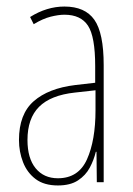

<svg xmlns="http://www.w3.org/2000/svg" viewBox="-20 -557 406 587"><path d="M177 -537Q240 -537 268.5 -496.5Q297 -456 297 -358V0H276L275 -93H273Q267 -68 254.5 -44.5Q242 -21 218.5 -5.5Q195 10 157 10Q115 10 89 -9.5Q63 -29 50.5 -61Q38 -93 38 -129Q38 -208 83 -247.5Q128 -287 210 -297L271 -304V-355Q271 -445 249 -478.5Q227 -512 177 -512Q159 -512 135 -506Q111 -500 83 -483L72 -505Q123 -537 177 -537ZM209 -274Q135 -266 99.5 -230.5Q64 -195 64 -129Q64 -73 89 -42.5Q114 -12 157 -12Q220 -12 246 -70Q272 -128 272 -220V-281Z"/></svg>

Font: Noto Sans Lao UI ExtCond Thin
Style: Regular
Weight: 100
Width: 2
Designer: Monotype Design Team
Foundry: Monotype Imaging Inc.
Version: Version 2.000; ttfautohint (v1.8.4.7-5d5b)